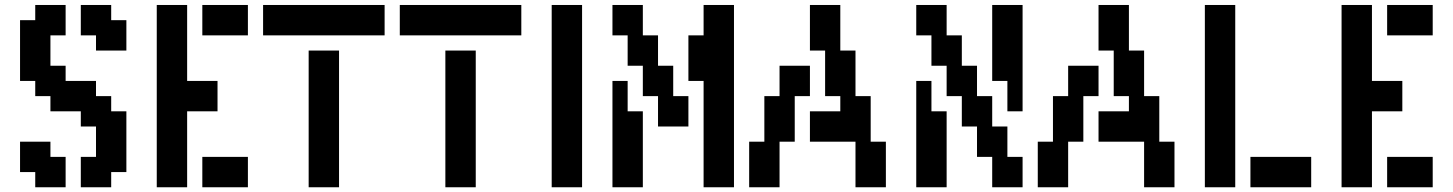

<svg xmlns="http://www.w3.org/2000/svg" viewBox="-20 -708 5978 790"><path d="M375 62.5H312.5V0V-62.5H375V-125V-187.5H312.5V-250H250H187.5V-312.5H125V-375H62.5V-437.5V-500V-562.5V-625H125V-687.5H187.5H250V-625V-562.5H187.5V-500V-437.5H250V-375H312.5H375V-312.5H437.5V-250H500V-187.5V-125V-62.5V0H437.5V62.5ZM187.5 62.5H125V0H62.5V-62.5V-125H125H187.5V-62.5H250V0V62.5ZM437.5 -500H375V-562.5H312.5V-625V-687.5H375H437.5V-625H500V-562.5V-500Z M937.5 62.5H875H812.5V0V-62.5H875H937.5H1000V0V62.5ZM687.5 62.5H625V0V-62.5V-125V-187.5V-250V-312.5V-375V-437.5V-500V-562.5V-625V-687.5H687.5H750V-625V-562.5V-500V-437.5V-375H812.5H875V-312.5V-250H812.5H750V-187.5V-125V-62.5V0V62.5ZM937.5 -562.5H875H812.5V-625V-687.5H875H937.5H1000V-625V-562.5Z M1312.5 62.5H1250V0V-62.5V-125V-187.5V-250V-312.5V-375V-437.5V-500H1312.5H1375V-437.5V-375V-312.5V-250V-187.5V-125V-62.5V0V62.5ZM1500 -562.5H1437.5H1375H1312.5H1250H1187.5H1125H1062.5V-625V-687.5H1125H1187.5H1250H1312.5H1375H1437.5H1500H1562.5V-625V-562.5Z M1875 62.5H1812.5V0V-62.5V-125V-187.5V-250V-312.5V-375V-437.5V-500H1875H1937.5V-437.5V-375V-312.5V-250V-187.5V-125V-62.5V0V62.5ZM2062.5 -562.5H2000H1937.5H1875H1812.5H1750H1687.5H1625V-625V-687.5H1687.5H1750H1812.5H1875H1937.5H2000H2062.5H2125V-625V-562.5Z M2312.5 62.5H2250V0V-62.5V-125V-187.5V-250V-312.5V-375V-437.5V-500V-562.5V-625V-687.5H2312.5H2375V-625V-562.5V-500V-437.5V-375V-312.5V-250V-187.5V-125V-62.5V0V62.5Z M2937.5 62.5H2875V0V-62.5V-125V-187.5V-250V-312.5V-375H2812.5V-437.5V-500V-562.5H2875V-625V-687.5H2937.5H3000V-625V-562.5V-500V-437.5V-375V-312.5V-250V-187.5V-125V-62.5V0V62.5ZM2562.5 62.5H2500V0V-62.5V-125V-187.5V-250V-312.5V-375H2562.5V-312.5V-250H2625V-187.5V-125V-62.5V0V62.5ZM2750 -187.5H2687.5V-250V-312.5H2625V-375V-437.5H2562.5V-500V-562.5H2500V-625V-687.5H2562.5H2625V-625V-562.5H2687.5V-500V-437.5H2750V-375V-312.5H2812.5V-250V-187.5Z M3562.5 62.5H3500V0V-62.5V-125H3437.5H3375H3312.5V-187.5V-250H3375H3437.5V-312.5H3375V-375V-437.5V-500H3312.5V-562.5V-625V-687.5H3375H3437.5V-625V-562.5V-500H3500V-437.5V-375V-312.5H3562.5V-250V-187.5V-125H3625V-62.5V0V62.5ZM3125 62.5H3062.5V0V-62.5V-125H3125V-187.5V-250V-312.5H3187.5V-375V-437.5H3250H3312.5V-375V-312.5H3250V-250V-187.5V-125H3187.5V-62.5V0V62.5Z M4125 -250V-312.5V-375H4062.5V-437.5V-500V-562.5V-625V-687.5H4125H4187.5V-625V-562.5V-500V-437.5V-375V-312.5V-250ZM4125 62.5H4062.5V0V-62.5H4000V-125V-187.5H3937.5V-250V-312.5H3875V-375V-437.5H3812.5V-500V-562.5H3750V-625V-687.5H3812.5H3875V-625V-562.5H3937.5V-500V-437.5H4000V-375V-312.5H4062.5V-250V-187.5H4125V-125V-62.5H4187.5V0V62.5ZM3812.5 62.5H3750V0V-62.5V-125V-187.5V-250V-312.5V-375H3812.5V-312.5V-250H3875V-187.5V-125V-62.5V0V62.5Z M4750 62.5H4687.5V0V-62.5V-125H4625H4562.5H4500V-187.5V-250H4562.5H4625V-312.5H4562.5V-375V-437.5V-500H4500V-562.5V-625V-687.5H4562.5H4625V-625V-562.5V-500H4687.5V-437.5V-375V-312.5H4750V-250V-187.5V-125H4812.5V-62.5V0V62.5ZM4312.5 62.5H4250V0V-62.5V-125H4312.5V-187.5V-250V-312.5H4375V-375V-437.5H4437.5H4500V-375V-312.5H4437.5V-250V-187.5V-125H4375V-62.5V0V62.5Z M5312.5 62.5H5250H5187.5H5125V0V-62.5H5187.5H5250H5312.5H5375V0V62.5ZM5000 62.5H4937.5V0V-62.5V-125V-187.5V-250V-312.5V-375V-437.5V-500V-562.5V-625V-687.5H5000H5062.5V-625V-562.5V-500V-437.5V-375V-312.5V-250V-187.5V-125V-62.5V0V62.5Z M5812.5 62.5H5750H5687.5V0V-62.5H5750H5812.5H5875V0V62.5ZM5562.5 62.5H5500V0V-62.5V-125V-187.5V-250V-312.5V-375V-437.5V-500V-562.5V-625V-687.5H5562.5H5625V-625V-562.5V-500V-437.5V-375H5687.5H5750V-312.5V-250H5687.5H5625V-187.5V-125V-62.5V0V62.5ZM5812.5 -562.5H5750H5687.5V-625V-687.5H5750H5812.5H5875V-625V-562.5Z"/></svg>

Font: PixelArmy
Style: Medium
Weight: 500
Version: Version 001.000